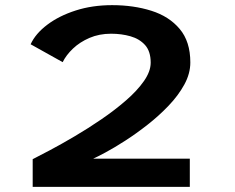

<svg xmlns="http://www.w3.org/2000/svg" viewBox="-20 -726 915 746"><path d="M107 0V-107.5Q132 -120 175.2 -143Q218.5 -166 270.2 -196.5Q322 -227 374 -262.5Q426 -298 469.5 -335.8Q513 -373.5 539.2 -411Q565.5 -448.5 565.5 -482.5Q565.5 -526.5 543.8 -550.8Q522 -575 487 -585Q452 -595 411.5 -595Q365.5 -595 327.8 -578.8Q290 -562.5 263.5 -537.2Q237 -512 223.5 -484.5L99 -554Q118 -595.5 163.8 -630Q209.5 -664.5 274 -685.2Q338.5 -706 415.5 -706Q499 -706 568 -684.2Q637 -662.5 678.2 -613.5Q719.5 -564.5 719.5 -483.5Q719.5 -440 696.2 -397.5Q673 -355 635.2 -315.5Q597.5 -276 553.5 -241.5Q509.5 -207 466.8 -179.5Q424 -152 390.5 -134Q357 -116 342 -109.5H717.5V0Z"/></svg>

Font: Trispace SemiExpanded SemiBold
Style: Regular
Weight: 600
Width: 6
Designer: Tyler Finck
Foundry: Etcetera Type Company
Version: Version 1.210; ttfautohint (v1.8.3)